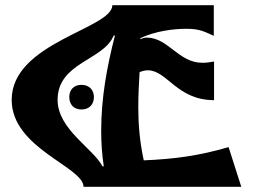

<svg xmlns="http://www.w3.org/2000/svg" viewBox="-20 -720 980 740"><path d="M861 -153C748 -120 654 -107 534 -102C533 -106 533 -109 532 -112C519 -174 513 -239 513 -304C513 -351 515 -397 518 -442C530 -447 540 -449 550 -449C624 -449 662 -334 805 -334V-483C790 -480 775 -478 760 -478C668 -478 628 -575 546 -575C538 -575 530 -573 521 -569V-573C578 -600 648 -609 698 -609C751 -609 767 -598 804 -582V-700H413C413 -609 25 -557 25 -335C25 -148 302 -77 302 0H910ZM375 -79C339 -148 202 -222 202 -335C202 -480 380 -487 418 -583H423C392 -462 370 -343 370 -216C370 -170 373 -124 380 -79ZM294 -393C263 -393 247 -372 247 -346C247 -319 263 -298 294 -298C325 -298 342 -319 342 -346C342 -372 325 -393 294 -393Z"/></svg>

Font: Brassia
Style: Regular
Weight: 400
Designer: Ariel Martín Pérez
Foundry: Tunera Type Foundry
Version: Version 1.600;hotconv 1.0.109;makeotfexe 2.5.65596